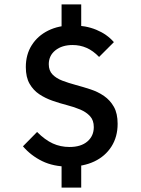

<svg xmlns="http://www.w3.org/2000/svg" viewBox="-20 -785 640 870"><path d="M291 -30Q222 -30 171 -55Q120 -80 84 -122L148 -187Q184 -151 219 -135Q254 -119 295 -119Q347 -119 376 -144Q405 -169 405 -209Q405 -240 388 -258.5Q371 -277 344 -288.5Q317 -300 284 -308.5Q251 -317 218 -328.5Q185 -340 158 -358Q131 -376 114 -405.5Q97 -435 97 -481Q97 -538 124 -580.5Q151 -623 198.5 -646.5Q246 -670 308 -670Q368 -670 416.5 -650Q465 -630 496 -594L429 -527Q402 -555 372.5 -568Q343 -581 309 -581Q261 -581 231 -557Q201 -533 201 -494Q201 -465 218 -447.5Q235 -430 262.5 -419.5Q290 -409 323.5 -400Q357 -391 390.5 -380Q424 -369 451.5 -350Q479 -331 496 -301Q513 -271 513 -224Q513 -165 485 -121Q457 -77 407.5 -53.5Q358 -30 291 -30ZM259 65V-77H348V65ZM259 -639V-765H348V-639Z"/></svg>

Font: SUSE Thin Medium
Style: Regular
Weight: 500
Version: Version 1.000